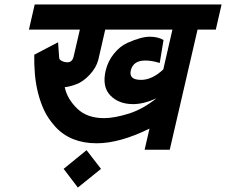

<svg xmlns="http://www.w3.org/2000/svg" viewBox="-20 -653 1016 863"><path d="M369 22 434 106 330 190 266 106ZM653 -488Q690 -488 715 -473L698 -370Q662 -381 633 -381Q579 -381 568 -337Q563 -315 574.5 -304.5Q586 -294 614 -294Q664 -294 714 -341L755 -520H453L422 -385Q413 -349 383 -317Q353 -285 322 -274Q296 -264 271 -261Q282 -208 328 -164Q372 -122 448 -122Q493 -122 558 -142Q622 -162 683 -211Q626 -185 578 -185Q514 -185 476 -224Q438 -263 455 -336Q465 -378 492 -411.5Q519 -445 552 -460Q615 -488 653 -488ZM652 -75Q518 -9 415 -9Q297 -9 229 -83Q195 -121 178 -158Q145 -230 137 -318Q133 -365 134 -407L241 -463L246 -393Q246 -385 258 -379Q270 -373 283 -373Q305 -373 311 -399L339 -520H110L136 -633H976L950 -520H868L743 20H630Z"/></svg>

Font: Miedinger
Style: Bold-Italic
Weight: 700
Italic angle: -13°
Version: Version 001.000